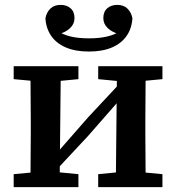

<svg xmlns="http://www.w3.org/2000/svg" viewBox="-20 -766 722 786"><path d="M36 0V-53L143 -63H197L301 -53V0ZM382 0V-53L485 -63H539L645 -53V0ZM104 0Q105 -30 105 -67.5Q105 -105 105.5 -144Q106 -183 106 -218V-277Q106 -312 105.5 -351Q105 -390 105 -427.5Q105 -465 104 -495H229L224 0ZM201 -60 179 -125H200L341 -286L482 -437L501 -370H481L341 -210ZM454 0 459 -495H577Q576 -465 576 -427.5Q576 -390 575.5 -351Q575 -312 575 -277V-218Q575 -183 575.5 -144Q576 -105 576 -67.5Q576 -30 577 0ZM36 -442V-495H301V-442L197 -432H144ZM382 -442V-495H645V-442L539 -432H485ZM344 -555Q288 -555 249 -572Q210 -589 189 -620Q168 -651 166 -692Q171 -716 186.5 -731Q202 -746 228 -746Q253 -746 269 -732Q285 -718 285 -692Q285 -668 267 -651Q249 -634 222 -627L211 -642Q235 -625 267.5 -617Q300 -609 344 -609Q388 -609 420.5 -617Q453 -625 477 -642L466 -627Q439 -634 421 -651Q403 -668 403 -692Q403 -718 419 -732Q435 -746 460 -746Q486 -746 501.5 -731Q517 -716 522 -692Q520 -651 499 -620Q478 -589 439 -572Q400 -555 344 -555Z"/></svg>

Font: Source Serif 4 SemiBold
Style: Regular
Weight: 600
Designer: Frank Grießhammer
Foundry: Adobe Systems Incorporated
Version: Version 4.004;hotconv 1.0.116;makeotfexe 2.5.65601